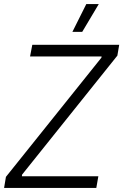

<svg xmlns="http://www.w3.org/2000/svg" viewBox="-23 -919 603 939"><path d="M-3 0H448L458 -57H84L85 -65L551 -647L560 -700H135L124 -643H474L473 -637L6 -54ZM460 -899H399L331 -763H379Z"/></svg>

Font: Fixel Text 20240404 Light
Style: Italic
Weight: 300
Width: 4
Italic angle: -10°
Designer: AlfaBravo + MacPaw
Foundry: Kyrylo Tkachov, Marchela Mozhyna, Serhii Makarenko, Maria Weinstein, Zakhar Kryvoshyya
Version: Version 1.211;Glyphs 3.2 (3225)